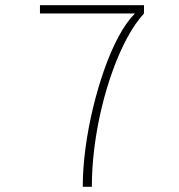

<svg xmlns="http://www.w3.org/2000/svg" viewBox="-20 -720 690 740"><path d="M299 0Q299 -69.5 309.2 -147.2Q319.5 -225 338.2 -303Q357 -381 382 -452Q407 -523 437 -579Q467 -635 500 -668H134V-700H535V-668Q500.5 -630.5 470.2 -574.2Q440 -518 415 -449.2Q390 -380.5 371.8 -304.5Q353.5 -228.5 343.8 -151Q334 -73.5 334 0Z"/></svg>

Font: Trispace Thin Thin
Style: Regular
Weight: 250
Version: Version 1.210